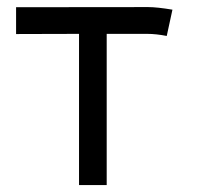

<svg xmlns="http://www.w3.org/2000/svg" viewBox="-20 -518 558 542"><path d="M203.1 4.4V-422.4Q147.5 -422.4 92 -422.1Q36.6 -421.9 25.4 -421.9V-497.6Q51.3 -497.6 200 -497.8Q348.6 -498 398.4 -498Q422.9 -498 466.8 -490.7L450.7 -416.5Q420.4 -422.4 396 -422.4H281.2V4.4Z"/></svg>

Font: FantasqueSansM Nerd Font
Style: Regular
Weight: 400
Monospace: yes
Designer: Jany Belluz
Version: Version 1.8.0 ; ttfautohint (v1.8.2);Nerd Fonts 3.4.0